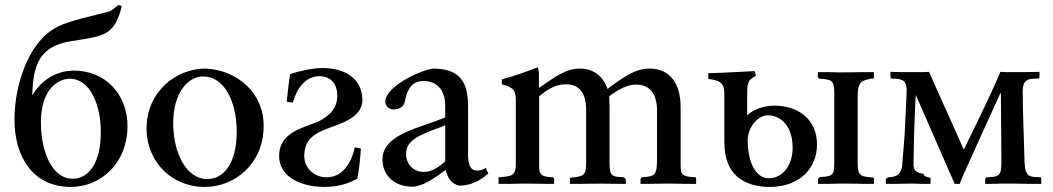

<svg xmlns="http://www.w3.org/2000/svg" viewBox="-20 -724 4145 756"><path d="M107 -352C111 -465 132 -542 261 -562C320 -571 376 -579 403 -598C434 -619 447 -652 459 -697C457 -701 454 -704 449 -704C439 -704 426 -681 400 -676L340 -661C241 -636 181 -623 125 -548C67 -470 37 -355 37 -252C37 -112 106 12 259 12C376 12 482 -80 482 -228C482 -352 395 -446 271 -446C200 -446 141 -406 109 -351C108 -351 108 -352 107 -352ZM256 -414C330 -414 377 -319 377 -204C377 -77 326 -20 265 -20C190 -20 141 -118 141 -243C141 -372 208 -414 256 -414Z M789 -454C674 -454 557 -364 557 -217C557 -94 649 12 787 12C905 12 1018 -80 1018 -227C1020 -358 913 -449 789 -454ZM780 -423C864 -423 912 -323 912 -206C912 -80 861 -19 796 -19C713 -19 662 -122 662 -240C662 -357 719 -423 780 -423Z M1259 12C1312 12 1355 -2 1387 -21C1393 -48 1399 -102 1401 -139L1377 -144C1361 -72 1323 -26 1266 -26C1216 -26 1178 -63 1178 -110C1178 -205 1265 -211 1337 -244C1339 -246 1342 -246 1344 -248C1377 -264 1407 -291 1407 -329C1407 -412 1342 -456 1250 -456C1208 -456 1153 -443 1122 -432C1117 -400 1112 -356 1109 -324C1117 -322 1125 -321 1133 -320C1148 -375 1183 -424 1237 -424C1282 -424 1308 -395 1308 -347C1308 -299 1279 -267 1230 -244L1190 -229C1134 -208 1079 -182 1079 -109C1079 -33 1156 12 1259 12Z M1903 -41C1899 -48 1896 -56 1893 -63C1882 -56 1871 -52 1860 -52C1833 -52 1823 -74 1823 -115V-306C1823 -403 1789 -454 1685 -454C1625 -445 1497 -380 1497 -324C1497 -306 1513 -293 1530 -293C1552 -293 1573 -305 1575 -329C1585 -379 1606 -405 1648 -405C1700 -405 1733 -370 1733 -307V-262C1638 -220 1486 -198 1486 -96C1486 -31 1536 11 1603 11C1642 11 1689 -20 1735 -55C1741 -26 1757 2 1791 7C1829 6 1864 -7 1903 -41ZM1733 -89C1709 -66 1679 -47 1649 -47C1613 -47 1579 -72 1579 -118C1579 -170 1626 -191 1714 -223L1733 -231Z M2721 0V-24L2718 -26C2669 -29 2660 -33 2660 -73V-301C2660 -397 2617 -454 2537 -454C2481 -454 2434 -420 2372 -374C2355 -425 2316 -454 2263 -454C2205 -454 2162 -418 2102 -378V-436C2101 -444 2100 -452 2098 -459C2050 -441 1999 -422 1956 -412V-392C2005 -380 2011 -366 2011 -325V-81C2011 -32 1998 -30 1943 -26V0H1985C2001 0 2017 -1 2036 -1H2065C2093 -1 2112 0 2136 0H2162V-22L2157 -26C2116 -28 2106 -33 2103 -60V-345C2134 -371 2167 -392 2207 -392C2263 -392 2288 -357 2288 -288V-85C2288 -35 2281 -29 2224 -24V0H2265C2290 0 2312 -1 2347 -1C2376 -1 2395 0 2418 0H2444V-19L2436 -26C2387 -28 2380 -31 2380 -87V-305C2380 -320 2379 -333 2379 -345C2413 -371 2450 -391 2483 -391C2536 -391 2567 -358 2567 -289V-101C2567 -35 2561 -29 2507 -26L2502 -19V0H2531C2553 0 2570 -1 2596 -1H2629C2647 -1 2665 0 2681 0Z M3421 0V-24C3377 -31 3357 -23 3357 -80V-345C3357 -407 3376 -408 3421 -416V-440H3380C3359 -440 3335 -439 3308 -439H3282C3268 -439 3255 -440 3240 -440H3200V-420L3206 -414C3258 -412 3265 -405 3265 -357V-85C3265 -34 3260 -29 3207 -27L3201 -19V0H3241C3254 0 3267 -1 3281 -1H3309C3337 -1 3359 -1 3380 0ZM2832 -194C2832 -172 2832 -152 2834 -132C2844 -32 2915 12 3011 12C3131 12 3197 -64 3197 -155C3197 -255 3122 -308 3029 -308C2991 -308 2949 -295 2922 -270V-351C2922 -394 2924 -410 2956 -425C2955 -434 2954 -440 2951 -444C2899 -442 2836 -437 2769 -436V-413C2810 -408 2832 -401 2832 -357ZM2924 -176C2928 -233 2970 -270 3003 -270C3053 -270 3101 -229 3101 -142C3101 -76 3064 -22 3007 -22C2960 -22 2924 -76 2924 -176Z M4080 0V-15C4080 -18 4079 -22 4079 -26C4037 -28 4016 -22 4014 -90C4012 -180 4007 -272 4007 -363C4007 -418 4033 -413 4072 -415C4072 -418 4073 -422 4073 -425V-441C4051 -441 4029 -440 4010 -440H3984H3942C3934 -440 3927 -441 3919 -441C3875 -337 3824 -236 3775 -135C3730 -237 3683 -339 3638 -441C3629 -441 3620 -440 3611 -440H3534C3519 -440 3501 -441 3486 -441V-425C3487 -422 3487 -418 3487 -415C3524 -413 3550 -415 3550 -369C3550 -356 3549 -346 3549 -340L3542 -194L3532 -68C3526 -42 3515 -27 3478 -26C3474 -24 3471 -22 3468 -19V0H3508C3524 0 3538 -1 3555 -1H3581C3589 -1 3596 0 3606 0H3644V-24C3626 -26 3619 -30 3616 -40C3585 -43 3576 -55 3577 -82L3579 -186C3579 -199 3585 -350 3586 -350L3739 0H3759C3766 -19 3772 -34 3782 -55C3827 -156 3873 -256 3919 -357H3921L3923 -91C3923 -34 3918 -27 3864 -26L3859 -19V0H3886C3897 0 3908 -1 3919 -1H3977C4000 -1 4019 0 4036 0Z"/></svg>

Font: Sibila
Style: Regular
Weight: 400
Designer: Stefan Peev
Foundry: Context Ltd
Version: Version 1.000